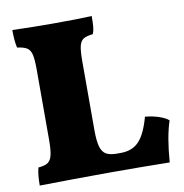

<svg xmlns="http://www.w3.org/2000/svg" viewBox="-78 -753 796 829"><g transform="rotate(-10 320.5 -338.0)"><path d="M529 -211Q562 -208 590 -198.5Q618 -189 631 -177Q608 -108 600 2Q482 0 339 0Q268 0 178 1Q88 2 30 3Q30 -45 38 -75Q66 -77 79.5 -86Q93 -95 98.5 -117.5Q104 -140 104 -187V-491Q104 -537 99 -558Q94 -579 80.5 -588Q67 -597 37 -601Q30 -629 30 -679Q125 -676 204 -676Q318 -676 378 -679Q378 -651 376.5 -633Q375 -615 369 -601Q340 -598 327 -589.5Q314 -581 309 -559.5Q304 -538 304 -491V-192Q304 -145 311 -120Q318 -95 334.5 -85Q351 -75 382 -75H399Q450 -75 479.5 -106.5Q509 -138 529 -211Z"/></g></svg>

Font: Vollkorn SC Black
Style: Regular
Weight: 900
Designer: Friedrich Althausen
Foundry: Friedrich Althausen
Version: Version 4.015